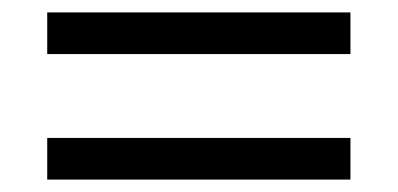

<svg xmlns="http://www.w3.org/2000/svg" viewBox="-20 -440 640 309"><path d="M56 -353V-420H544V-353ZM56 -151V-218H544V-151Z"/></svg>

Font: Nunito Sans 6pt
Style: Regular
Weight: 400
Version: Version 3.101;gftools[0.9.27]